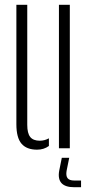

<svg xmlns="http://www.w3.org/2000/svg" viewBox="-20 -620 370 803"><path d="M48.5 -100.5V-600H94V-98Q94 -62.5 106.5 -47Q119 -31.5 146.5 -31.5Q166.5 -31.5 184.5 -41.5V-9.5Q163.5 6 135 6Q91.5 6 70 -19Q48.5 -44 48.5 -100.5ZM226.5 0V-600H272V0ZM319 163H290.5Q253 163 237.2 145.8Q221.5 128.5 227.5 94.5L238.5 40H269.5L258.5 94.5Q255 115 262.5 125Q270 135 290.5 135H319Z"/></svg>

Font: Big Shoulders Stencil Display Thin Light
Style: Regular
Weight: 300
Version: Version 2.001